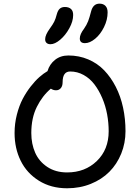

<svg xmlns="http://www.w3.org/2000/svg" viewBox="-20 -1012 760 1042"><path d="M440.9 -777.8Q413.1 -777.8 413.1 -803.2Q413.1 -826.2 436 -856Q450.7 -877.4 458.3 -897Q465.8 -916.5 474.1 -949.2Q484.9 -992.2 520 -992.2Q540.5 -992.2 552.2 -980.2Q564 -968.3 564 -944.8Q564 -904.3 544.4 -864.7Q524.9 -825.2 496.1 -801.5Q467.3 -777.8 440.9 -777.8ZM253.9 -772Q240.2 -772 232.4 -779.3Q224.6 -786.6 225.1 -799.8Q225.1 -822.3 251 -857.9Q267.1 -879.9 274.7 -895.3Q282.2 -910.6 288.1 -934.1Q293.9 -955.6 304.4 -964.8Q314.9 -974.1 332 -974.1Q353.5 -974.1 365.5 -963.1Q377.4 -952.1 377 -930.2Q377 -896.5 356.4 -858.9Q335.9 -821.3 306.9 -796.6Q277.8 -772 253.9 -772ZM344.2 9.8Q256.8 9.8 191.2 -31.2Q125.5 -72.3 92.3 -139.6Q59.1 -207 59.1 -290Q59.1 -341.3 71.5 -389.9Q84 -438.5 103 -474.9Q122.1 -511.2 146.7 -542.7Q171.4 -574.2 194.1 -594Q216.8 -613.8 237.8 -626Q249 -663.6 278.8 -687.3Q308.6 -710.9 351.1 -710.9Q408.7 -710.9 458.7 -689.7Q508.8 -668.5 545.4 -630.4Q582 -592.3 608.4 -540.8Q634.8 -489.3 647.9 -428Q661.1 -366.7 661.1 -299.8Q661.1 -235.4 637.9 -178.2Q614.7 -121.1 573.5 -79.6Q532.2 -38.1 472.9 -14.2Q413.6 9.8 344.2 9.8ZM149.9 -290Q149.9 -231 170.9 -183.3Q191.9 -135.7 236.8 -106Q281.7 -76.2 344.2 -76.2Q441.4 -76.2 505.6 -138.2Q569.8 -200.2 569.8 -299.8Q569.8 -345.7 561.3 -391.8Q552.7 -438 534.9 -479.7Q517.1 -521.5 492.7 -553.7Q468.3 -585.9 434.1 -605Q399.9 -624 360.8 -624Q319.8 -624 319.8 -565.9Q319.8 -544.9 309.8 -533.4Q299.8 -522 284.2 -522Q269 -522 255.9 -530.8Q210 -492.2 179.9 -431.9Q149.9 -371.6 149.9 -290Z"/></svg>

Font: Shantell Sans Normal
Style: Regular
Weight: 400
Designer: Stephen Nixon, Anya Danilova, Shantell Martin
Foundry: Arrow Type
Version: Version 1.006;[559af2be0]